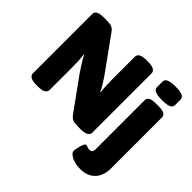

<svg xmlns="http://www.w3.org/2000/svg" viewBox="-211 -960 1416 1416"><g transform="rotate(45 497.5 -252.0)"><path d="M130 2Q88 2 69 -9.5Q50 -21 50 -41V-660Q50 -681 69 -691.5Q88 -702 130 -702H154Q194 -702 212 -694.5Q230 -687 248 -661L426 -414Q448 -383 469 -349Q490 -315 498 -295L502 -296Q499 -316 497 -351.5Q495 -387 495 -419V-659Q495 -680 514 -691Q533 -702 575 -702H589Q631 -702 650 -690.5Q669 -679 669 -659V-41Q669 -21 650 -9.5Q631 2 589 2H565Q525 2 507 -5.5Q489 -13 471 -39L294 -284Q271 -318 250 -351.5Q229 -385 221 -404L217 -403Q220 -383 222 -347.5Q224 -312 224 -280V-41Q224 -21 205 -9.5Q186 2 144 2ZM795 212Q762 212 732.5 203.5Q703 195 684.5 180Q666 165 666 148Q666 143 669 128Q672 113 676.5 96Q681 79 687.5 66.5Q694 54 701 54Q707 54 718 58.5Q729 63 742 63Q759 63 766 55Q773 47 773 28V-483Q773 -504 791 -514.5Q809 -525 849 -525H877Q917 -525 935 -514.5Q953 -504 953 -483V48Q953 124 911 168Q869 212 795 212ZM863 -574Q814 -574 791.5 -584.5Q769 -595 769 -616V-674Q769 -695 791.5 -705.5Q814 -716 863 -716Q913 -716 935 -705.5Q957 -695 957 -674V-616Q957 -595 935 -584.5Q913 -574 863 -574Z"/></g></svg>

Font: Asap Black
Style: Regular
Weight: 900
Designer: Pablo Cosgaya
Foundry: Omnibus-Type
Version: Version 3.001; ttfautohint (v1.8.4.7-5d5b)